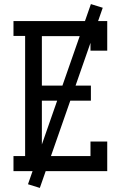

<svg xmlns="http://www.w3.org/2000/svg" viewBox="-20 -838 640 940"><path d="M46 0V-74H103V-662H46V-735H505V-590H423V-661H185V-419H425V-345H185V-74H423V-145H505V0ZM175 82 117 64 425 -818 483 -800Z"/></svg>

Font: Iosevka Curly Slab Extended
Style: Regular
Weight: 400
Width: 7
Monospace: yes
Designer: Belleve Invis
Foundry: Belleve Invis
Version: Version 11.1.0; ttfautohint (v1.8.3)